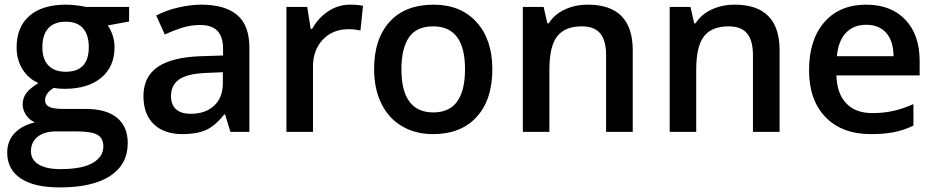

<svg xmlns="http://www.w3.org/2000/svg" viewBox="-20 -570 4044 830"><path d="M538.1 -540V-477.1L445.8 -460Q458.5 -442.9 466.8 -418Q475.1 -393.1 475.1 -365.2Q475.1 -281.7 417.5 -233.9Q359.9 -186 258.8 -186Q232.9 -186 211.9 -189.9Q174.8 -167 174.8 -136.2Q174.8 -117.7 192.1 -108.4Q209.5 -99.1 255.9 -99.1H350.1Q439.5 -99.1 485.8 -61Q532.2 -22.9 532.2 48.8Q532.2 140.6 456.5 190.4Q380.9 240.2 237.8 240.2Q127.4 240.2 69.3 201.2Q11.2 162.1 11.2 89.8Q11.2 40 42.7 6.1Q74.2 -27.8 130.9 -41Q107.9 -50.8 93 -72.5Q78.1 -94.2 78.1 -118.2Q78.1 -148.4 95.2 -169.4Q112.3 -190.4 146 -210.9Q104 -229 77.9 -269.8Q51.8 -310.5 51.8 -365.2Q51.8 -453.1 107.2 -501.5Q162.6 -549.8 265.1 -549.8Q288.1 -549.8 313.2 -546.6Q338.4 -543.5 351.1 -540ZM113.8 84Q113.8 121.1 147.2 141.1Q180.7 161.1 241.2 161.1Q335 161.1 380.9 134.3Q426.8 107.4 426.8 63Q426.8 27.8 401.6 12.9Q376.5 -2 308.1 -2H221.2Q171.9 -2 142.8 21.2Q113.8 44.4 113.8 84ZM163.1 -365.2Q163.1 -314.5 189.2 -287.1Q215.3 -259.8 264.2 -259.8Q363.8 -259.8 363.8 -366.2Q363.8 -418.9 339.1 -447.5Q314.5 -476.1 264.2 -476.1Q214.4 -476.1 188.7 -447.8Q163.1 -419.4 163.1 -365.2Z M976.1 0 953.1 -75.2H949.2Q910.2 -25.9 870.6 -8.1Q831.1 9.8 769 9.8Q689.5 9.8 644.8 -33.2Q600.1 -76.2 600.1 -154.8Q600.1 -238.3 662.1 -280.8Q724.1 -323.2 851.1 -327.1L944.3 -330.1V-358.9Q944.3 -410.6 920.2 -436.3Q896 -461.9 845.2 -461.9Q803.7 -461.9 765.6 -449.7Q727.5 -437.5 692.4 -420.9L655.3 -502.9Q699.2 -525.9 751.5 -537.8Q803.7 -549.8 850.1 -549.8Q953.1 -549.8 1005.6 -504.9Q1058.1 -460 1058.1 -363.8V0ZM805.2 -78.1Q867.7 -78.1 905.5 -113Q943.4 -147.9 943.4 -210.9V-257.8L874 -254.9Q793 -252 756.1 -227.8Q719.2 -203.6 719.2 -153.8Q719.2 -117.7 740.7 -97.9Q762.2 -78.1 805.2 -78.1Z M1492.2 -549.8Q1526.9 -549.8 1549.3 -544.9L1538.1 -438Q1513.7 -443.8 1487.3 -443.8Q1418.5 -443.8 1375.7 -398.9Q1333 -354 1333 -282.2V0H1218.3V-540H1308.1L1323.2 -444.8H1329.1Q1356 -493.2 1399.2 -521.5Q1442.4 -549.8 1492.2 -549.8Z M2108.4 -271Q2108.4 -138.7 2040.5 -64.5Q1972.7 9.8 1851.6 9.8Q1775.9 9.8 1717.8 -24.4Q1659.7 -58.6 1628.4 -122.6Q1597.2 -186.5 1597.2 -271Q1597.2 -402.3 1664.6 -476.1Q1731.9 -549.8 1854.5 -549.8Q1971.7 -549.8 2040 -474.4Q2108.4 -398.9 2108.4 -271ZM1715.3 -271Q1715.3 -84 1853.5 -84Q1990.2 -84 1990.2 -271Q1990.2 -456.1 1852.5 -456.1Q1780.3 -456.1 1747.8 -408.2Q1715.3 -360.4 1715.3 -271Z M2715.3 0H2600.1V-332Q2600.1 -394.5 2575 -425.3Q2549.8 -456.1 2495.1 -456.1Q2422.4 -456.1 2388.7 -413.1Q2355 -370.1 2355 -269V0H2240.2V-540H2330.1L2346.2 -469.2H2352.1Q2376.5 -507.8 2421.4 -528.8Q2466.3 -549.8 2521 -549.8Q2715.3 -549.8 2715.3 -352.1Z M3350.1 0H3234.9V-332Q3234.9 -394.5 3209.7 -425.3Q3184.6 -456.1 3129.9 -456.1Q3057.1 -456.1 3023.4 -413.1Q2989.7 -370.1 2989.7 -269V0H2875V-540H2964.8L2981 -469.2H2986.8Q3011.2 -507.8 3056.2 -528.8Q3101.1 -549.8 3155.8 -549.8Q3350.1 -549.8 3350.1 -352.1Z M3745.6 9.8Q3619.6 9.8 3548.6 -63.7Q3477.5 -137.2 3477.5 -266.1Q3477.5 -398.4 3543.5 -474.1Q3609.4 -549.8 3724.6 -549.8Q3831.5 -549.8 3893.6 -484.9Q3955.6 -419.9 3955.6 -306.2V-244.1H3595.7Q3598.1 -165.5 3638.2 -123.3Q3678.2 -81.1 3751 -81.1Q3798.8 -81.1 3840.1 -90.1Q3881.3 -99.1 3928.7 -120.1V-26.9Q3886.7 -6.8 3843.8 1.5Q3800.8 9.8 3745.6 9.8ZM3724.6 -462.9Q3669.9 -462.9 3637 -428.2Q3604 -393.6 3597.7 -327.1H3842.8Q3841.8 -394 3810.5 -428.5Q3779.3 -462.9 3724.6 -462.9Z"/></svg>

Font: Open Sans Semibold
Style: Regular
Weight: 600
Foundry: Ascender Corporation
Version: Version 1.10